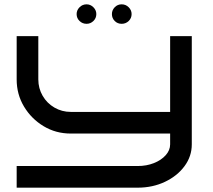

<svg xmlns="http://www.w3.org/2000/svg" viewBox="-20 -867 984 887"><path d="M866 -200Q866 -145 832.5 -99.5Q799 -54 742 -27Q685 0 616 0H57V-100H616Q657 -100 691 -113.5Q725 -127 745.5 -150Q766 -173 766 -200V-250H307Q238 -250 181.5 -284Q125 -318 91 -374.5Q57 -431 57 -500V-700H157V-500Q157 -459 177 -424.5Q197 -390 231.5 -370Q266 -350 307 -350H766V-700H866ZM425 -802Q425 -783 411.5 -770Q398 -757 380 -757Q361 -757 347.5 -770Q334 -783 334 -802Q334 -820 347.5 -833.5Q361 -847 380 -847Q398 -847 411.5 -833.5Q425 -820 425 -802ZM588 -802Q588 -783 574.5 -770Q561 -757 542 -757Q523 -757 510 -770Q497 -783 497 -802Q497 -820 510 -833.5Q523 -847 542 -847Q561 -847 574.5 -833.5Q588 -820 588 -802Z"/></svg>

Font: Bruno Ace
Style: Regular
Weight: 400
Version: Version 1.100; ttfautohint (v1.8.4.7-5d5b);gftools[0.9.27]